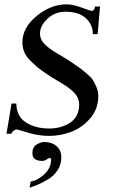

<svg xmlns="http://www.w3.org/2000/svg" viewBox="-20 -615 519 883"><path d="M129 90Q129 61 148.5 49.5Q168 38 184 38Q218 38 240 57Q262 76 262 109Q262 141 245 167.5Q228 194 200.5 210Q173 226 154.5 234Q136 242 116 248L121 220Q147 217 177 192.5Q207 168 213 137Q216 118 215 115Q214 112 207 112Q204 112 194.5 118.5Q185 125 174 125Q129 125 129 90ZM206 10Q157 10 108.5 -5Q60 -20 58 -20Q52 -20 43 -14Q34 -8 33 0H10L33 -139H55Q56 -79 100 -51.5Q144 -24 206 -24Q263 -24 303.5 -51.5Q344 -79 344 -134Q344 -153 335.5 -169Q327 -185 310.5 -199Q294 -213 278.5 -223Q263 -233 239 -247Q215 -261 202 -270Q171 -291 159 -300.5Q147 -310 124.5 -331Q102 -352 92.5 -373.5Q83 -395 83 -420Q83 -488 148.5 -541.5Q214 -595 286 -595Q316 -595 356 -580Q396 -565 402 -565Q414 -565 417 -585H440L429 -458H407Q407 -502 374.5 -531.5Q342 -561 281 -561Q232 -561 198 -528.5Q164 -496 164 -461Q164 -444 172 -429.5Q180 -415 196.5 -401.5Q213 -388 228 -378.5Q243 -369 267 -355Q291 -341 304 -332Q333 -312 342.5 -305.5Q352 -299 375 -280Q398 -261 406.5 -248Q415 -235 423.5 -214.5Q432 -194 432 -172Q432 -114 394.5 -70.5Q357 -27 307 -8.5Q257 10 206 10Z"/></svg>

Font: Judson
Style: Italic
Weight: 400
Italic angle: -9.5°
Version: Version 20110429